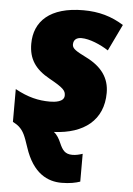

<svg xmlns="http://www.w3.org/2000/svg" viewBox="-56 -605 613 887"><g transform="rotate(5 251.0 -161.5)"><path d="M263 240C301 240 329 234 349 227V98C334 103 318 107 302 107C267 107 255 89 241 57C233 38 222 20 208 9C346 3 435 -65 435 -192C435 -260 400 -311 325 -348C279 -371 260 -382 260 -401C260 -423 274 -434 297 -434C335 -434 386 -412 423 -388L482 -511C426 -546 367 -563 295 -563C140 -563 68 -492 68 -388C68 -318 98 -272 167 -234C234 -197 243 -185 243 -163C243 -133 200 -129 177 -129C124 -129 75 -140 15 -173V-21C25 -15 34 -11 44 -2C66 18 74 39 91 90C130 210 200 240 263 240Z"/></g></svg>

Font: Noto Sans Black
Style: Italic
Weight: 900
Italic angle: -12°
Designer: Monotype Design Team
Foundry: Monotype Imaging Inc.
Version: Version 2.013